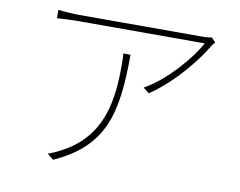

<svg xmlns="http://www.w3.org/2000/svg" viewBox="-78 -804 1156 926"><g transform="rotate(10 500.0 -340.5)"><path d="M908 -675 888 -696C878 -694 861 -692 851 -692C783 -692 274 -692 241 -692C208 -692 167 -695 136 -699V-658C167 -660 208 -662 241 -662C273 -662 780 -662 859 -662C820 -587 710 -458 606 -401L635 -378C764 -466 859 -597 892 -655C897 -663 903 -669 908 -675ZM516 -546H481C483 -526 483 -508 483 -491C483 -322 463 -143 280 -41C261 -30 228 -14 206 -7L236 18C474 -90 516 -252 516 -546Z"/></g></svg>

Font: Source Han Sans JP VF
Style: Regular
Weight: 250
Designer: Ryoko NISHIZUKA 西塚涼子 (kana, bopomofo & ideographs); Paul D. Hunt (Latin, Greek & Cyrillic); Sandoll Communications 산돌커뮤니
Foundry: Adobe
Version: Version 2.004;hotconv 1.0.118;makeotfexe 2.5.65603